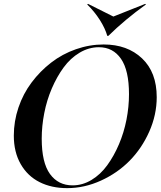

<svg xmlns="http://www.w3.org/2000/svg" viewBox="-20 -952 823 984"><path d="M324.2 12.2Q244.1 12.2 182.9 -18.6Q121.6 -49.3 86.2 -110.8Q50.8 -172.4 50.8 -256.8Q50.8 -330.6 74.7 -401.1Q98.6 -471.7 142.1 -529.5Q185.5 -587.4 242.4 -631.3Q299.3 -675.3 369.1 -699.7Q439 -724.1 511.2 -724.1Q632.8 -724.1 708 -652.8Q783.2 -581.5 783.2 -454.1Q783.2 -363.8 745.1 -277.8Q707 -191.9 644.5 -128.4Q582 -64.9 497.3 -26.4Q412.6 12.2 324.2 12.2ZM193.8 -241.2Q193.8 -118.7 236.1 -60.3Q278.3 -2 352.1 -2Q402.8 -2 449 -29.8Q495.1 -57.6 529.5 -105Q564 -152.3 589.6 -212.4Q615.2 -272.5 628.2 -338.6Q641.1 -404.8 641.1 -469.2Q641.1 -591.3 600.1 -650.6Q559.1 -710 486.8 -710Q435.1 -710 387.9 -681.9Q340.8 -653.8 306.2 -606.4Q271.5 -559.1 245.6 -498.8Q219.7 -438.5 206.8 -372.1Q193.8 -305.7 193.8 -241.2ZM426.8 -929.2 431.2 -932.1 561 -867.2 724.1 -932.1 728 -929.2Q620.1 -851.6 535.2 -768.1H529.8Q519 -806.6 491.5 -849.9Q463.9 -893.1 426.8 -929.2Z"/></svg>

Font: Nyght Serif Medium Italic
Style: Regular
Weight: 500
Italic angle: -16°
Designer: Maksym Kobuzan
Version: Version 0.410;Glyphs 3.1.2 (3151)